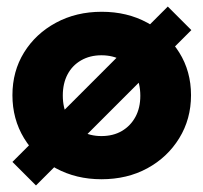

<svg xmlns="http://www.w3.org/2000/svg" viewBox="-20 -537 622 587"><path d="M90 30 18 -42 493 -517 565 -445ZM290 11Q213 11 151 -22.5Q89 -56 53.5 -114.5Q18 -173 18 -246Q18 -319 53.5 -376.5Q89 -434 151 -467.5Q213 -501 291 -501Q369 -501 430.5 -467.5Q492 -434 528 -376.5Q564 -319 564 -246Q564 -173 528 -114.5Q492 -56 430.5 -22.5Q369 11 290 11ZM290 -121Q326 -121 352.5 -136.5Q379 -152 394 -179.5Q409 -207 409 -244Q409 -282 394 -309.5Q379 -337 352.5 -352.5Q326 -368 290 -368Q255 -368 228 -352.5Q201 -337 186.5 -309.5Q172 -282 172 -245Q172 -208 186.5 -180Q201 -152 228 -136.5Q255 -121 290 -121Z"/></svg>

Font: Outfit ExtraBold
Style: Regular
Weight: 800
Designer: Rodrigo Fuenzalida
Foundry: fragTYPE
Version: Version 1.100;gftools[0.9.27]